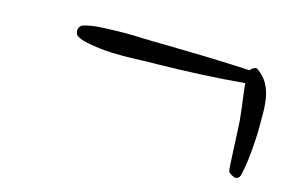

<svg xmlns="http://www.w3.org/2000/svg" viewBox="-49 -500 687 457"><g transform="rotate(15 294.5 -271.5)"><path d="M578.1 -266.6Q578.1 -253.9 577.1 -238.3Q576.2 -222.7 574.7 -206.5Q573.2 -190.4 570.8 -175.3Q568.4 -160.2 565.4 -148.4Q562.5 -139.6 553.7 -139.6Q550.8 -139.6 543.9 -143.6Q537.1 -147.5 536.1 -150.4Q535.2 -153.3 534.2 -171.4Q533.2 -189.5 532.2 -211.4Q531.2 -233.4 530.3 -253.9Q529.3 -274.4 528.3 -281.2Q526.4 -301.8 523.4 -322.3Q520.5 -342.8 518.6 -363.3Q465.8 -358.4 413.1 -356Q360.4 -353.5 306.6 -352.5Q284.2 -352.5 262.7 -351.6Q241.2 -350.6 219.7 -350.6Q209 -350.6 193.8 -351.1Q178.7 -351.6 162.6 -353.5Q146.5 -355.5 131.8 -358.4Q117.2 -361.3 108.4 -366.2Q99.6 -370.1 99.6 -380.9Q99.6 -384.8 102.1 -389.2Q104.5 -393.6 109.4 -395.5Q118.2 -398.4 130.9 -400.4Q143.6 -402.3 157.2 -402.8Q170.9 -403.3 184.1 -403.8Q197.3 -404.3 207 -404.3Q232.4 -404.3 256.8 -403.3Q281.2 -402.3 306.6 -402.3Q360.4 -401.4 413.6 -399.9Q466.8 -398.4 520.5 -395.5Q522.5 -398.4 526.4 -401.4Q530.3 -404.3 535.2 -404.3H536.1Q537.1 -404.3 537.1 -403.8Q537.1 -403.3 538.1 -403.3Q555.7 -390.6 564 -375Q572.3 -359.4 575.2 -341.3Q578.1 -323.2 578.1 -304.2Q578.1 -285.2 578.1 -266.6Z"/></g></svg>

Font: Calligraffitti
Style: Regular
Weight: 400
Designer: Dathan Boardman
Foundry: Open Window
Version: Version 1.001